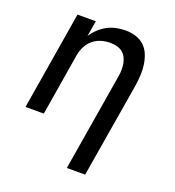

<svg xmlns="http://www.w3.org/2000/svg" viewBox="-135 -634 869 955"><g transform="rotate(20 300.0 -156.5)"><path d="M326 215 412 -303Q415 -320 415 -337.5Q415 -355 412 -371.5Q409 -388 401 -402.5Q393 -417 380.5 -426.5Q368 -436 351 -440Q334 -444 317 -444Q293 -444 269 -437Q245 -430 225.5 -413.5Q206 -397 195 -374.5Q184 -352 180 -328L126 0H29L115 -520H212L198 -437Q212 -459 231.5 -477Q251 -495 273 -506.5Q295 -518 319.5 -523Q344 -528 367 -528Q395 -528 421.5 -520Q448 -512 467 -494Q486 -476 496 -451.5Q506 -427 510 -400Q514 -373 512.5 -345Q511 -317 507 -289L423 215Z"/></g></svg>

Font: Iosevka Custom Medium Oblique
Style: Regular
Weight: 500
Italic angle: -9°
Designer: Belleve Invis
Foundry: Belleve Invis
Version: Version 27.0.1